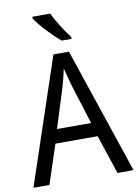

<svg xmlns="http://www.w3.org/2000/svg" viewBox="-101 -1009 772 1075"><g transform="rotate(-10 285.0 -472.0)"><path d="M262 -944H160V-934C184 -895 255 -819 299 -784H355V-795C325 -832 283 -898 262 -944ZM478 0H569L328 -716H240L0 0H91L164 -222H404ZM311 -524 381 -301H187L257 -524C265 -551 276 -592 283 -629C289 -602 305 -547 311 -524Z"/></g></svg>

Font: Noto Sans Gurmukhi UI SemiCondensed
Style: Regular
Weight: 400
Width: 4
Designer: Jelle Bosma - Monotype Design Team
Foundry: Monotype Imaging Inc.
Version: Version 2.004